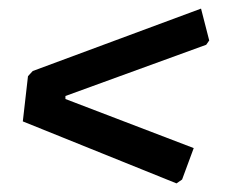

<svg xmlns="http://www.w3.org/2000/svg" viewBox="-20 -490 536 446"><path d="M447 -470 466 -396 459 -386 132 -267V-260L430 -146L403 -73L390 -64L33 -208L45 -313L56 -325Z"/></svg>

Font: Alegreya Sans SC
Style: Bold Italic
Weight: 700
Italic angle: -7°
Designer: Juan Pablo del Peral
Foundry: Huerta Tipografica
Version: Version 2.007